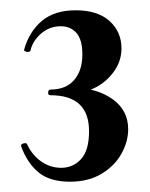

<svg xmlns="http://www.w3.org/2000/svg" viewBox="-20 -749 291 373"><path d="M229 -498Q229 -474 216 -450.5Q203 -427 177.5 -411.5Q152 -396 116 -396Q77 -396 55 -414Q33 -432 21 -465Q20 -469 26 -470.5Q32 -472 33 -468Q43 -447 60.5 -435Q78 -423 99 -423Q122 -423 137.5 -440Q153 -457 153 -494Q153 -564 78 -564Q73 -564 73.5 -569.5Q74 -575 78 -575Q108 -575 124 -593.5Q140 -612 140 -643Q140 -672 128.5 -685Q117 -698 98 -698Q76 -698 59.5 -683.5Q43 -669 39 -650Q37 -648 34 -648Q31 -648 28.5 -649.5Q26 -651 27 -653Q37 -688 61.5 -708.5Q86 -729 127 -729Q170 -729 193 -708Q216 -687 216 -655Q216 -631 202 -611Q188 -591 166.5 -579.5Q145 -568 125 -567V-578Q168 -578 198.5 -556.5Q229 -535 229 -498Z"/></svg>

Font: Cormorant Garamond
Style: Bold
Weight: 700
Designer: Christian Thalmann (Catharsis Fonts)
Foundry: Catharsis Fonts
Version: Version 4.000